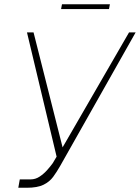

<svg xmlns="http://www.w3.org/2000/svg" viewBox="-20 -881 664 911"><path d="M66.8 9.9 73.9 -29.8H125Q148.4 -29.8 168.5 -43.3Q188.6 -56.8 204.4 -74.8Q220.2 -92.7 230.1 -106.5L248.6 -137.8L108 -727.3H139.2L277 -181.8L592.3 -727.3H623.6L265.6 -93.8Q249.6 -65.7 232.4 -42.1Q215.2 -18.5 186.3 -4.3Q157.3 9.9 106.5 9.9ZM501.4 -860.8 497.2 -838.1H269.9L274.1 -860.8Z"/></svg>

Font: Inter Thin  BETA
Style: Italic
Weight: 100
Italic angle: -9.39999°
Designer: Rasmus Andersson
Foundry: rsms
Version: Version 3.011;git-f93a4a705